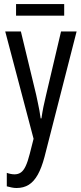

<svg xmlns="http://www.w3.org/2000/svg" viewBox="-20 -692 404 952"><path d="M5.9 -536.1H83.5L159.2 -222.7Q163.6 -202.1 167.7 -182.6Q171.9 -163.1 175.5 -143.8Q179.2 -124.5 181.6 -105H185.5Q189.5 -133.3 195.3 -162.4Q201.2 -191.4 209 -223.1L282.7 -536.1H359.9L200.7 85.9Q186.5 139.6 167.5 173.8Q148.4 208 122.8 224.1Q97.2 240.2 62 240.2Q50.3 240.2 38.6 237.8Q26.9 235.4 13.7 231.9V165Q22.9 168.5 33 170.4Q43 172.4 52.2 172.4Q70.8 172.4 84 162.8Q97.2 153.3 107.4 131.3Q117.7 109.4 127.4 71.3L146.5 -3.9ZM298.3 -671.9V-614.3H59.6V-671.9Z"/></svg>

Font: Open Sans Condensed
Style: Regular
Weight: 400
Width: 3
Designer: Monotype Design Team
Foundry: Monotype Imaging Inc.
Version: Version 3.000